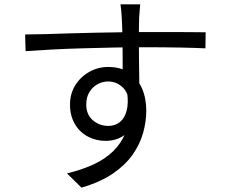

<svg xmlns="http://www.w3.org/2000/svg" viewBox="-20 -812 1040 886"><path d="M627 -792Q627 -787 625.5 -774Q624 -761 623.5 -748.5Q623 -736 622 -729Q621 -710 621 -677Q621 -644 621 -605Q621 -566 621.5 -526Q622 -486 622.5 -451Q623 -416 623 -392L546 -430Q546 -444 546 -472.5Q546 -501 546 -538.5Q546 -576 545.5 -613Q545 -650 544 -681Q543 -712 542 -729Q541 -749 539 -767.5Q537 -786 536 -792ZM96 -653Q137 -653 189 -654.5Q241 -656 299.5 -658Q358 -660 418 -661Q478 -662 533.5 -663Q589 -664 636 -664Q681 -664 726 -664Q771 -664 810.5 -664Q850 -664 880.5 -663.5Q911 -663 929 -663L928 -589Q886 -591 815.5 -592.5Q745 -594 635 -594Q570 -594 499.5 -592.5Q429 -591 358 -589Q287 -587 220.5 -583.5Q154 -580 98 -576ZM621 -362Q621 -296 601.5 -251Q582 -206 547.5 -184Q513 -162 467 -162Q436 -162 406.5 -172.5Q377 -183 353.5 -204.5Q330 -226 316.5 -257.5Q303 -289 303 -329Q303 -379 327 -418Q351 -457 391.5 -480Q432 -503 479 -503Q538 -503 576.5 -476.5Q615 -450 635 -404.5Q655 -359 655 -301Q655 -251 640.5 -199Q626 -147 592.5 -99Q559 -51 501.5 -11.5Q444 28 356 54L289 -12Q357 -28 411 -53Q465 -78 502 -114Q539 -150 558.5 -198Q578 -246 578 -308Q578 -376 549 -406Q520 -436 479 -436Q453 -436 430 -423.5Q407 -411 392.5 -387Q378 -363 378 -330Q378 -283 408.5 -257Q439 -231 480 -231Q511 -231 533 -248.5Q555 -266 564.5 -301.5Q574 -337 566 -390Z"/></svg>

Font: Noto Sans SC Thin
Style: Regular
Weight: 400
Version: Version 2.004-H2;hotconv 1.0.118;makeotfexe 2.5.65603